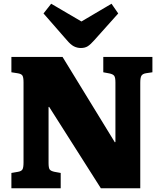

<svg xmlns="http://www.w3.org/2000/svg" viewBox="-20 -1008 873 1028"><path d="M41 0V-82L76 -88Q94 -91 100 -100.5Q106 -110 106 -139V-567Q106 -594 100 -603.5Q94 -613 73 -616L41 -621V-703H315L595 -246L598 -248V-567Q598 -593 591.5 -602Q585 -611 565 -615L533 -621V-703H796V-621L762 -616Q744 -613 737.5 -603Q731 -593 731 -565V0H520L243 -436L240 -435V-135Q240 -108 246.5 -100Q253 -92 272 -88L305 -82V0ZM413 -751Q393 -751 375.5 -760Q358 -769 337 -794L213 -936L254 -988L416 -893L577 -988L613 -936L486 -794Q465 -770 450 -760.5Q435 -751 413 -751Z"/></svg>

Font: Literata 18pt ExtraBold
Style: Regular
Weight: 800
Designer: Latin by Veronika Burian and Jose Scaglione. Greek by Irene Vlachou. Cyrillic by Vera Evstafieva.
Foundry: TypeTogether
Version: Version 3.103;gftools[0.9.29]